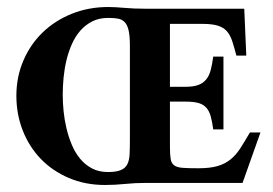

<svg xmlns="http://www.w3.org/2000/svg" viewBox="-20 -524 781 550"><path d="M674.8 0H396Q367.2 0 338.4 2.9Q309.6 5.9 280.8 5.9Q224.1 5.9 177.2 -14.2Q130.4 -34.2 96.9 -68.8Q63.5 -103.5 45.2 -150.1Q26.9 -196.8 26.9 -249.5Q26.9 -303.7 46.9 -350.3Q66.9 -397 102.3 -431.2Q137.7 -465.3 185.8 -484.6Q233.9 -503.9 290 -503.9Q309.1 -503.9 336.2 -501.5Q363.3 -499 397.9 -499H679.7L685.5 -364.7H657.2Q650.9 -388.7 645.3 -406Q639.6 -423.3 630.1 -434.3Q620.6 -445.3 604.2 -450.4Q587.9 -455.6 560.1 -455.6H466.8V-275.4H511.7Q534.7 -275.4 548.6 -280.8Q562.5 -286.1 571 -296.9Q579.6 -307.6 583.7 -323.7Q587.9 -339.8 590.8 -361.8H620.1V-153.3H590.8Q587.9 -175.3 583.7 -190.4Q579.6 -205.6 571.3 -215.1Q563 -224.6 549.1 -228.8Q535.2 -232.9 511.7 -232.9H466.8V-103.5Q466.8 -81.5 468.8 -69.1Q470.7 -56.6 478.8 -50.5Q486.8 -44.4 503.2 -43.2Q519.5 -42 548.3 -42Q581.1 -42 602.5 -48.1Q624 -54.2 639.6 -66.7Q655.3 -79.1 668 -98.6Q680.7 -118.2 695.8 -144.5H726.1ZM352.1 -392.6Q352.1 -420.9 348.4 -437Q344.7 -453.1 336.9 -460.9Q329.1 -468.8 317.6 -470.7Q306.2 -472.7 290 -472.7Q264.2 -472.7 244.6 -462.9Q225.1 -453.1 210.4 -436.5Q195.8 -419.9 186 -397.9Q176.3 -376 170.4 -351.6Q164.6 -327.1 162.1 -301.5Q159.7 -275.9 159.7 -252.4Q159.7 -230.5 162.1 -205.8Q164.6 -181.2 170.4 -156.5Q176.3 -131.8 185.8 -109.1Q195.3 -86.4 209.7 -69.1Q224.1 -51.8 243.7 -41.5Q263.2 -31.2 289.1 -31.2Q313.5 -31.2 326.4 -36.9Q339.4 -42.5 345 -54Q350.6 -65.4 351.3 -83Q352.1 -100.6 352.1 -125Z"/></svg>

Font: Scheherazade
Style: Bold
Weight: 700
Version: Version 2.100 (build 932/914)